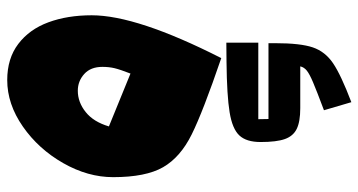

<svg xmlns="http://www.w3.org/2000/svg" viewBox="-252 -636 997 534"><g transform="rotate(90 247.0 -368.5)"><path d="M164.1 -704.6H280.3Q317.9 -704.6 337.9 -694.8Q357.9 -685.1 366.2 -661.9Q374.5 -638.7 374.5 -594.2Q374.5 -554.7 356.2 -535.2Q337.9 -515.6 291.7 -508.1Q245.6 -500.5 152.3 -499.5L98.1 -499V-587.9H311L310.5 -616.2H99.6V-634.8Q99.6 -705.1 111.3 -739.5Q123 -773.9 155.5 -795.9Q188 -817.9 263.7 -846.7L286.1 -770.5Q231.4 -750 208.5 -740.2Q185.5 -730.5 176 -722.9Q166.5 -715.3 164.1 -704.6ZM22 -124.5Q22 -250.5 141.1 -484.9Q290 -434.1 353.5 -402.6Q417 -371.1 444.6 -323Q472.2 -274.9 472.2 -184.1Q472.2 -113.8 433.1 -45.2Q394 23.4 331.5 66.9Q269 110.4 202.1 110.4Q142.1 110.4 101.6 79.6Q61 48.8 41.5 -4.2Q22 -57.1 22 -124.5ZM184.1 -232.4Q172.9 -203.6 169.2 -188.2Q165.5 -172.9 165.5 -154.3Q165.5 -121.6 185.3 -103.8Q205.1 -85.9 231.9 -85.9Q263.7 -85.9 291 -107.7Q318.4 -129.4 331.1 -172.4Z"/></g></svg>

Font: SG Kara Bold
Style: Regular
Weight: 400
Designer: Damoon Khanjanzadeh
Version: Version 1.000